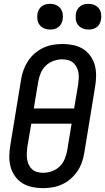

<svg xmlns="http://www.w3.org/2000/svg" viewBox="-20 -972 548 1000"><path d="M204 8Q175 8 147 2Q119 -4 96.5 -18Q74 -32 58 -54.5Q42 -77 35 -103.5Q28 -130 28.5 -159Q29 -188 34 -217L90 -559Q94 -584 103 -608.5Q112 -633 126.5 -655Q141 -677 161.5 -694.5Q182 -712 205.5 -723Q229 -734 254.5 -738.5Q280 -743 305 -743Q334 -743 362 -737Q390 -731 412.5 -717Q435 -703 451 -680.5Q467 -658 474 -631.5Q481 -605 480.5 -576Q480 -547 475 -518L419 -176Q415 -151 406.5 -126.5Q398 -102 383 -80Q368 -58 348 -40.5Q328 -23 304 -12Q280 -1 254.5 3.5Q229 8 204 8ZM366 -407 387 -531Q389 -547 390 -563Q391 -579 388.5 -594Q386 -609 379 -622.5Q372 -636 361 -645.5Q350 -655 335 -659Q320 -663 304 -663Q282 -663 259 -655Q236 -647 218.5 -630Q201 -613 192 -591Q183 -569 179 -546L156 -407ZM205 -72Q227 -72 250 -80Q273 -88 290.5 -105Q308 -122 317 -144Q326 -166 330 -189L353 -328H143L122 -204Q120 -188 119.5 -172Q119 -156 121.5 -141Q124 -126 130.5 -112.5Q137 -99 148 -89.5Q159 -80 174 -76Q189 -72 205 -72ZM441 -818Q425 -818 410.5 -824Q396 -830 386.5 -842Q377 -854 375 -869.5Q373 -885 375 -901Q377 -912 383 -922.5Q389 -933 398.5 -940Q408 -947 419 -949.5Q430 -952 441 -952Q457 -952 471.5 -946Q486 -940 495 -928Q504 -916 506.5 -900.5Q509 -885 506 -869Q504 -858 498.5 -847.5Q493 -837 483 -830Q473 -823 462.5 -820.5Q452 -818 441 -818ZM241 -818Q225 -818 210.5 -824Q196 -830 186.5 -842Q177 -854 175 -869.5Q173 -885 175 -901Q177 -912 183 -922.5Q189 -933 198.5 -940Q208 -947 219 -949.5Q230 -952 241 -952Q257 -952 271.5 -946Q286 -940 295 -928Q304 -916 306.5 -900.5Q309 -885 306 -869Q304 -858 298.5 -847.5Q293 -837 283 -830Q273 -823 262.5 -820.5Q252 -818 241 -818Z"/></svg>

Font: Iosevka Medium
Style: Italic
Weight: 500
Italic angle: -9°
Monospace: yes
Designer: Belleve Invis
Foundry: Belleve Invis
Version: Version 32.5.0; ttfautohint (v1.8.4)